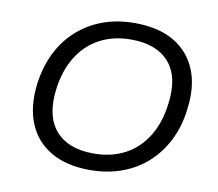

<svg xmlns="http://www.w3.org/2000/svg" viewBox="-79 -807 1032 910"><g transform="rotate(10 436.5 -352.5)"><path d="M408 9Q296 9 220.5 -35Q145 -79 112 -160Q79 -241 93 -352Q104 -435 137.5 -502Q171 -569 224.5 -616.5Q278 -664 347 -689Q416 -714 499 -714Q613 -714 688 -670Q763 -626 796 -545.5Q829 -465 814 -354Q804 -270 770 -203Q736 -136 683 -88.5Q630 -41 560.5 -16Q491 9 408 9ZM412 -71Q498 -71 563.5 -106Q629 -141 669.5 -207Q710 -273 721 -364Q739 -495 679 -564.5Q619 -634 495 -634Q410 -634 344.5 -599Q279 -564 238.5 -498.5Q198 -433 186 -342Q169 -211 229 -141Q289 -71 412 -71Z"/></g></svg>

Font: Nunito Sans 10pt SemiExpanded
Style: Italic
Weight: 400
Width: 6
Italic angle: -9°
Designer: Vernon Adams
Foundry: Vernon Adams
Version: Version 3.101;gftools[0.9.27]